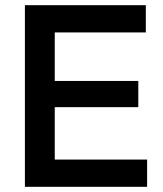

<svg xmlns="http://www.w3.org/2000/svg" viewBox="-20 -720 630 740"><path d="M76 0V-700H542V-595H191V-408H513V-307H191V-105H547V0Z"/></svg>

Font: Outfit Medium
Style: Regular
Weight: 500
Designer: Rodrigo Fuenzalida
Foundry: fragTYPE
Version: Version 1.100; ttfautohint (v1.8.4.7-5d5b);gftools[0.9.27]